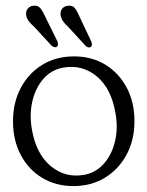

<svg xmlns="http://www.w3.org/2000/svg" viewBox="-20 -634 510 664"><path d="M236 -439Q297 -439 344 -410.5Q391 -382 418 -331.2Q445 -280.5 445 -215Q445 -150 417.8 -99.2Q390.5 -48.5 343 -19.5Q295.5 9.5 234 9.5Q173 9.5 125.8 -19Q78.5 -47.5 51.8 -98.2Q25 -149 25 -214.5Q25 -279.5 52 -330.2Q79 -381 126.5 -410Q174 -439 236 -439ZM272 -29.5Q313 -37.5 340 -68.8Q367 -100 377.8 -145.5Q388.5 -191 379.5 -241.5Q365.5 -327.5 314.8 -369.8Q264 -412 198 -400Q157 -392.5 129.8 -361Q102.5 -329.5 92 -284Q81.5 -238.5 90 -188Q104.5 -102 155.2 -59.8Q206 -17.5 272 -29.5ZM138.5 -572 177.5 -493Q183.5 -479.5 177.5 -473Q169.5 -467 158.5 -476L97.5 -542Q86.5 -551.5 79.5 -560.8Q72.5 -570 70.5 -581.5Q68.5 -594.5 75.8 -603.8Q83 -613 95 -614Q111.5 -616.5 120.5 -604.5Q129.5 -592.5 138.5 -572ZM257.5 -571 295 -492Q301 -478 294.5 -472Q286 -466.5 276 -475.5L215 -542Q204 -551.5 197.5 -561.5Q191 -571.5 189.5 -582.5Q188 -595.5 195.2 -604.2Q202.5 -613 215 -614Q231.5 -616.5 240.2 -604.2Q249 -592 257.5 -571Z"/></svg>

Font: Fraunces 144pt S100 Light
Style: Regular
Weight: 300
Version: Version 1.000; ttfautohint (v1.8.3)